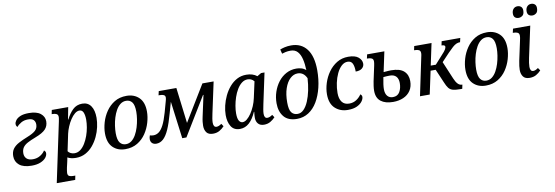

<svg xmlns="http://www.w3.org/2000/svg" viewBox="-67 -1286 5893 2040"><g transform="rotate(-10 2879.5 -265.5)"><path d="M183 10Q94 10 49.5 -26.5Q5 -63 5 -123Q5 -170 27.5 -201Q50 -232 92 -254.5Q134 -277 192 -300Q248 -322 276.5 -347Q305 -372 305 -414Q305 -443 287.5 -462Q270 -481 227 -481Q184 -481 152.5 -462.5Q121 -444 104 -422Q99 -425 94 -433.5Q89 -442 89 -455Q89 -473 104.5 -494.5Q120 -516 154.5 -531Q189 -546 247 -546Q331 -546 373 -512.5Q415 -479 415 -428Q415 -377 383 -343Q351 -309 272 -279Q219 -259 184 -240Q149 -221 132.5 -196Q116 -171 116 -134Q116 -99 138.5 -77Q161 -55 207 -55Q252 -55 287 -77Q322 -99 338 -127Q343 -123 349 -115Q355 -107 355 -95Q355 -70 335.5 -46Q316 -22 277.5 -6Q239 10 183 10Z M411 239 547 -403Q550 -419 552 -431Q554 -443 554 -449Q554 -475 537 -483.5Q520 -492 495 -492H485L494 -536H671L646 -406H650Q680 -467 721 -506.5Q762 -546 823 -546Q884 -546 916 -500Q948 -454 948 -372Q948 -326 936.5 -273.5Q925 -221 901.5 -171Q878 -121 843.5 -80Q809 -39 763 -14.5Q717 10 660 10Q605 10 569 -11Q568 -2 565 11Q562 24 560 35L546 96Q544 108 541 124.5Q538 141 538 152Q538 179 555 186.5Q572 194 597 194H619L610 239ZM653 -41Q689 -41 717.5 -63Q746 -85 768 -121Q790 -157 805.5 -200.5Q821 -244 828.5 -288.5Q836 -333 836 -370Q836 -419 823.5 -449Q811 -479 781 -479Q756 -479 731 -458.5Q706 -438 684 -404.5Q662 -371 645.5 -332Q629 -293 621 -257L583 -75Q592 -61 611 -51Q630 -41 653 -41Z M1193 10Q1111 10 1059 -40.5Q1007 -91 1007 -192Q1007 -248 1025 -310Q1043 -372 1079.5 -425.5Q1116 -479 1171 -512.5Q1226 -546 1301 -546Q1383 -546 1435 -495.5Q1487 -445 1487 -344Q1487 -288 1469 -226Q1451 -164 1415 -110.5Q1379 -57 1323.5 -23.5Q1268 10 1193 10ZM1207 -41Q1242 -41 1269 -62Q1296 -83 1316 -118.5Q1336 -154 1349 -196.5Q1362 -239 1368.5 -282Q1375 -325 1375 -361Q1375 -435 1351.5 -465Q1328 -495 1288 -495Q1253 -495 1225.5 -474Q1198 -453 1178 -417.5Q1158 -382 1145 -339.5Q1132 -297 1126 -254Q1120 -211 1120 -175Q1120 -102 1143.5 -71.5Q1167 -41 1207 -41Z M1527 10Q1498 10 1481.5 -6Q1465 -22 1465 -49Q1465 -67 1473 -89Q1494 -83 1512 -83Q1543 -83 1570 -102.5Q1597 -122 1621.5 -169Q1646 -216 1670 -300L1703 -419Q1710 -442 1710 -456Q1710 -476 1694.5 -484Q1679 -492 1650 -492H1638L1648 -536H1838L1885 -151L2119 -536H2240L2168 -201Q2162 -174 2158 -149Q2154 -124 2154 -105Q2154 -83 2162 -69.5Q2170 -56 2188 -56Q2211 -56 2242 -78L2261 -49Q2238 -24 2208.5 -7Q2179 10 2139 10Q2090 10 2069 -18.5Q2048 -47 2048 -91Q2048 -109 2050.5 -133Q2053 -157 2060 -188L2109 -414H2104L1852 0H1807L1755 -402L1722 -286Q1693 -180 1664 -115Q1635 -50 1601.5 -20Q1568 10 1527 10Z M2429 10Q2364 10 2334 -38.5Q2304 -87 2304 -161Q2304 -209 2316.5 -262Q2329 -315 2353 -365.5Q2377 -416 2412 -457Q2447 -498 2492 -522Q2537 -546 2592 -546Q2663 -546 2708 -510L2752 -536H2789L2719 -208Q2713 -179 2708 -151.5Q2703 -124 2703 -104Q2703 -56 2736 -56Q2761 -56 2791 -78L2810 -49Q2788 -25 2758 -7.5Q2728 10 2689 10Q2647 10 2625.5 -15Q2604 -40 2604 -79Q2604 -92 2605 -105Q2606 -118 2609 -143H2605Q2573 -69 2529.5 -29.5Q2486 10 2429 10ZM2469 -56Q2492 -56 2516.5 -76Q2541 -96 2563.5 -129.5Q2586 -163 2603.5 -204Q2621 -245 2630 -288L2668 -462Q2652 -481 2634.5 -488Q2617 -495 2599 -495Q2564 -495 2535 -472.5Q2506 -450 2483.5 -412.5Q2461 -375 2446 -330Q2431 -285 2423.5 -240.5Q2416 -196 2416 -160Q2416 -104 2431 -80Q2446 -56 2469 -56Z M3045 10Q2950 10 2904 -45.5Q2858 -101 2858 -191Q2858 -254 2877.5 -312.5Q2897 -371 2932.5 -417.5Q2968 -464 3018 -491Q3068 -518 3128 -518Q3155 -518 3182 -510.5Q3209 -503 3231 -483Q3229 -550 3216.5 -602.5Q3204 -655 3176.5 -685.5Q3149 -716 3101 -716Q3070 -716 3046.5 -710.5Q3023 -705 3008 -700L2996 -747Q3015 -755 3047 -762.5Q3079 -770 3117 -770Q3225 -770 3285 -691.5Q3345 -613 3345 -462Q3345 -363 3324 -277Q3303 -191 3264.5 -126.5Q3226 -62 3170.5 -26Q3115 10 3045 10ZM3060 -41Q3097 -41 3126.5 -71Q3156 -101 3177.5 -152Q3199 -203 3212 -266Q3225 -329 3229 -397Q3211 -434 3187 -449.5Q3163 -465 3133 -465Q3089 -465 3052 -430.5Q3015 -396 2993 -332Q2971 -268 2971 -180Q2971 -101 2994.5 -71Q3018 -41 3060 -41Z M3594 10Q3511 10 3456.5 -40.5Q3402 -91 3402 -192Q3402 -250 3421.5 -312Q3441 -374 3478.5 -427Q3516 -480 3570 -513Q3624 -546 3693 -546Q3767 -546 3802.5 -516Q3838 -486 3838 -446Q3838 -417 3814.5 -397Q3791 -377 3745 -377Q3745 -433 3730 -464Q3715 -495 3677 -495Q3641 -495 3611 -467Q3581 -439 3559.5 -393.5Q3538 -348 3526.5 -293.5Q3515 -239 3515 -186Q3515 -124 3541 -89Q3567 -54 3619 -54Q3663 -54 3696.5 -76Q3730 -98 3751 -130Q3768 -119 3768 -100Q3768 -78 3749 -52Q3730 -26 3691.5 -8Q3653 10 3594 10Z M4082 10Q3998 10 3950 -27Q3902 -64 3902 -141Q3902 -166 3906 -194Q3910 -222 3914 -242L3949 -405Q3955 -434 3955 -449Q3955 -475 3938 -483.5Q3921 -492 3896 -492H3886L3896 -536H4082L4036 -320Q4067 -323 4087 -324Q4107 -325 4117 -325Q4211 -325 4254.5 -285.5Q4298 -246 4298 -178Q4298 -117 4270 -75Q4242 -33 4193 -11.5Q4144 10 4082 10ZM4088 -41Q4139 -41 4162 -81Q4185 -121 4185 -176Q4185 -222 4162 -247Q4139 -272 4094 -272Q4061 -272 4024 -268Q4007 -182 4007 -141Q4007 -93 4028.5 -67Q4050 -41 4088 -41Z M4372 0 4457 -405Q4461 -419 4462.5 -431Q4464 -443 4464 -449Q4464 -475 4447 -483.5Q4430 -492 4404 -492H4395L4404 -536H4591L4541 -301H4596L4675 -389Q4711 -427 4720 -444.5Q4729 -462 4729 -472Q4729 -492 4691 -492L4700 -536H4901L4891 -492Q4869 -492 4850 -483.5Q4831 -475 4809 -455.5Q4787 -436 4755 -403L4672 -315L4752 -125Q4768 -86 4788 -65Q4808 -44 4834 -44H4837L4828 0H4809Q4756 0 4727.5 -8Q4699 -16 4682 -37.5Q4665 -59 4648 -101L4585 -248H4530L4477 0Z M5082 10Q5000 10 4948 -40.5Q4896 -91 4896 -192Q4896 -248 4914 -310Q4932 -372 4968.5 -425.5Q5005 -479 5060 -512.5Q5115 -546 5190 -546Q5272 -546 5324 -495.5Q5376 -445 5376 -344Q5376 -288 5358 -226Q5340 -164 5304 -110.5Q5268 -57 5212.5 -23.5Q5157 10 5082 10ZM5096 -41Q5131 -41 5158 -62Q5185 -83 5205 -118.5Q5225 -154 5238 -196.5Q5251 -239 5257.5 -282Q5264 -325 5264 -361Q5264 -435 5240.5 -465Q5217 -495 5177 -495Q5142 -495 5114.5 -474Q5087 -453 5067 -417.5Q5047 -382 5034 -339.5Q5021 -297 5015 -254Q5009 -211 5009 -175Q5009 -102 5032.5 -71.5Q5056 -41 5096 -41Z M5550 -638Q5526 -638 5511 -651Q5496 -664 5496 -692Q5496 -724 5513 -743Q5530 -762 5557 -762Q5580 -762 5595.5 -748.5Q5611 -735 5611 -708Q5611 -668 5591.5 -653Q5572 -638 5550 -638ZM5699 -638Q5675 -638 5659.5 -651Q5644 -664 5644 -692Q5644 -724 5661 -743Q5678 -762 5705 -762Q5728 -762 5743.5 -748.5Q5759 -735 5759 -708Q5759 -668 5739.5 -653Q5720 -638 5699 -638ZM5555 10Q5506 10 5485 -18.5Q5464 -47 5464 -91Q5464 -109 5467 -133.5Q5470 -158 5476 -188L5521 -397Q5525 -411 5527 -427Q5529 -443 5529 -449Q5529 -475 5512 -483.5Q5495 -492 5470 -492H5460L5470 -536H5656L5584 -201Q5578 -173 5574.5 -148.5Q5571 -124 5571 -105Q5571 -83 5579 -69.5Q5587 -56 5605 -56Q5628 -56 5658 -78L5678 -49Q5654 -23 5624.5 -6.5Q5595 10 5555 10Z"/></g></svg>

Font: Noto Serif SemiCondensed Medium
Style: Italic
Weight: 500
Width: 4
Italic angle: -12°
Designer: Monotype Design Team
Foundry: Monotype Imaging Inc.
Version: Version 2.013